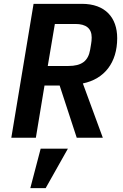

<svg xmlns="http://www.w3.org/2000/svg" viewBox="-20 -718 640 1001"><path d="M138 263H218L334 57H192ZM212 -272H291L380 0H516L412 -283C524 -306 591 -391 591 -519C591 -626 529 -698 407 -698H155L39 0H167ZM229 -374 266 -593H374C428 -593 458 -570 458 -523C458 -512 457 -498 455 -489L450 -459C440 -400 406 -374 336 -374Z"/></svg>

Font: IBM Plex Mono SmBld
Style: Italic
Weight: 600
Italic angle: -9.5°
Monospace: yes
Designer: Mike Abbink, Paul van der Laan, Pieter van Rosmalen
Foundry: Bold Monday
Version: Version 2.004